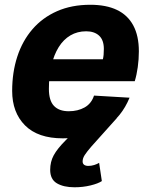

<svg xmlns="http://www.w3.org/2000/svg" viewBox="-20 -568 631 805"><path d="M292.4 217.2Q246.8 217.2 218.6 200.6Q190.4 184 190.4 144Q190.4 110.2 205.4 82.7Q220.4 55.2 255.2 20.4L374 -99.6L470 -73L363.2 46.2Q344.2 68.2 335.3 81.9Q326.4 95.6 326.4 108.8Q326.4 118.2 332.8 122.9Q339.2 127.6 350.4 127.6Q363.2 127.6 375.1 123.8Q387 120 395.6 114.8L407 191.2Q391.6 201.6 359.7 209.4Q327.8 217.2 292.4 217.2ZM243.4 12Q139 12 85 -42.2Q31 -96.4 31 -186.8Q31 -264.8 52.6 -330.9Q74.2 -397 116.2 -445.6Q158.2 -494.2 219.2 -521.1Q280.2 -548 358.6 -548Q425.2 -548 470.3 -526.4Q515.4 -504.8 538.8 -461.3Q562.2 -417.8 562.2 -352.8Q562.2 -319.4 557.6 -286.5Q553 -253.6 545 -227.6H163.6L183.2 -319.6H411.4Q413.4 -328 414.4 -338.4Q415.4 -348.8 415.4 -362.8Q415.4 -400.2 395.5 -418.5Q375.6 -436.8 341.2 -436.8Q304.4 -436.8 275.2 -419.6Q246 -402.4 226.1 -370.4Q206.2 -338.4 195.6 -293.9Q185 -249.4 185 -195.2Q185 -146.2 206.4 -123.9Q227.8 -101.6 268.2 -101.6Q306.4 -101.6 334.8 -117.6Q363.2 -133.6 374.2 -167.2L523.2 -158.4Q490.2 -77.8 422.1 -32.9Q354 12 243.4 12Z"/></svg>

Font: Geist
Style: Italic
Weight: 400
Italic angle: -12°
Designer: Basement.studio, Andrés Briganti, Mateo Zaragoza
Foundry: Basement.studio, Vercel, Andrés Briganti, Guido Ferreyra, Mateo Zaragoza
Version: Version 1.500